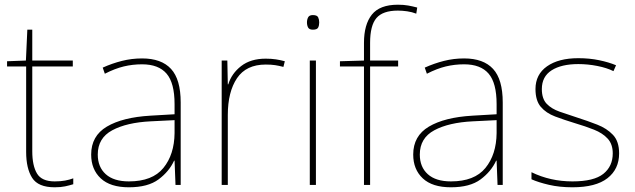

<svg xmlns="http://www.w3.org/2000/svg" viewBox="-20 -785 2695 815"><path d="M212 -15Q237 -15 256 -18.5Q275 -22 291 -28V-3Q275 2 256.5 6Q238 10 212 10Q142 10 116.5 -30Q91 -70 91 -140V-503H10V-525L90 -528L96 -659H117V-528H289V-503H117V-143Q117 -82 137 -48.5Q157 -15 212 -15Z M583 -537Q665 -537 706 -492.5Q747 -448 747 -350V0H725L721 -103H719Q698 -57 653 -23.5Q608 10 527 10Q448 10 407.5 -28Q367 -66 367 -129Q367 -208 433.5 -247.5Q500 -287 618 -294L721 -300V-343Q721 -433 687 -472.5Q653 -512 583 -512Q543 -512 505.5 -503Q468 -494 425 -472L416 -498Q456 -516 497.5 -526.5Q539 -537 583 -537ZM620 -270Q518 -265 456.5 -232Q395 -199 395 -129Q395 -76 429 -45.5Q463 -15 527 -15Q627 -15 673.5 -72Q720 -129 721 -220V-275Z M1108 -536Q1132 -536 1151.5 -533Q1171 -530 1189 -525L1183 -501Q1164 -506 1147.5 -508.5Q1131 -511 1108 -511Q1025 -511 986 -453Q947 -395 947 -297V0H921V-528H945L947 -427H949Q963 -473 1003.5 -504.5Q1044 -536 1108 -536Z M1308 -721Q1326 -721 1330.5 -711.5Q1335 -702 1335 -690Q1335 -677 1330.5 -668Q1326 -659 1308 -659Q1293 -659 1288 -668Q1283 -677 1283 -690Q1283 -702 1288 -711.5Q1293 -721 1308 -721ZM1321 -528V0H1295V-528Z M1670 -503H1551V0H1525V-503H1423V-525L1525 -528V-603Q1525 -681 1558.5 -723Q1592 -765 1669 -765Q1694 -765 1713 -761.5Q1732 -758 1751 -753L1747 -727Q1729 -734 1708.5 -737Q1688 -740 1669 -740Q1605 -740 1578 -708.5Q1551 -677 1551 -603V-528H1670Z M1950 -537Q2032 -537 2073 -492.5Q2114 -448 2114 -350V0H2092L2088 -103H2086Q2065 -57 2020 -23.5Q1975 10 1894 10Q1815 10 1774.5 -28Q1734 -66 1734 -129Q1734 -208 1800.5 -247.5Q1867 -287 1985 -294L2088 -300V-343Q2088 -433 2054 -472.5Q2020 -512 1950 -512Q1910 -512 1872.5 -503Q1835 -494 1792 -472L1783 -498Q1823 -516 1864.5 -526.5Q1906 -537 1950 -537ZM1987 -270Q1885 -265 1823.5 -232Q1762 -199 1762 -129Q1762 -76 1796 -45.5Q1830 -15 1894 -15Q1994 -15 2040.5 -72Q2087 -129 2088 -220V-275Z M2608 -134Q2608 -67 2558.5 -28.5Q2509 10 2410 10Q2355 10 2310 -0.5Q2265 -11 2236 -24V-54Q2316 -15 2410 -15Q2501 -15 2541 -47Q2581 -79 2581 -134Q2581 -173 2559.5 -196.5Q2538 -220 2501.5 -234.5Q2465 -249 2421 -262Q2375 -276 2336.5 -290.5Q2298 -305 2275.5 -331.5Q2253 -358 2253 -407Q2253 -469 2302 -503.5Q2351 -538 2435 -538Q2482 -538 2523 -529.5Q2564 -521 2595 -508L2584 -483Q2556 -497 2515.5 -505Q2475 -513 2435 -513Q2363 -513 2321.5 -486.5Q2280 -460 2280 -407Q2280 -366 2300.5 -344.5Q2321 -323 2355.5 -311Q2390 -299 2430 -286Q2474 -272 2515 -256Q2556 -240 2582 -212.5Q2608 -185 2608 -134Z"/></svg>

Font: Noto Sans Kannada Thin
Style: Regular
Weight: 100
Designer: Jelle Bosma - Monotype Design Team
Foundry: Monotype Imaging Inc.
Version: Version 2.005; ttfautohint (v1.8.4.7-5d5b)